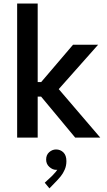

<svg xmlns="http://www.w3.org/2000/svg" viewBox="-20 -772 602 1077"><path d="M76.2 0V-752H191.4V-311.5H232.9L190.9 -288.1L389.6 -521H530.3L281.2 -240.2V-305.2L542.5 0H401.9L190.4 -254.4L232.9 -230H191.4V0ZM257.3 284.7 231 252.9 271.5 215.3Q282.2 204.6 291.3 193.8Q300.3 183.1 305.4 172.6Q310.5 162.1 310.5 153.3L326.2 151.9Q325.2 162.6 317.9 171.6Q310.5 180.7 294.4 180.7Q275.4 180.7 257.1 164.6Q238.8 148.4 238.8 123Q238.8 96.7 256.1 81.5Q273.4 66.4 294.4 66.4Q318.8 66.4 335.7 83Q352.5 99.6 352.5 131.8Q352.5 157.7 343 179.4Q333.5 201.2 320.8 216.8Q308.1 232.4 299.8 240.7Z"/></svg>

Font: Reddit Mono SemiBold
Style: Regular
Weight: 600
Monospace: yes
Designer: Stephen Hutchings
Foundry: Reddit
Version: Version 1.014